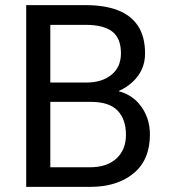

<svg xmlns="http://www.w3.org/2000/svg" viewBox="-20 -731 663 751"><path d="M335.9 -332.5H155.8L154.8 -408.2H318.4Q378.9 -408.2 416 -438.5Q453.1 -468.8 453.1 -522.5Q453.1 -581.1 419.2 -607.4Q385.3 -633.8 315.4 -633.8H176.8V0H82.5V-710.9H315.4Q388.2 -710.9 440.2 -691.2Q492.2 -671.4 519.8 -629.6Q547.4 -587.9 547.4 -521.5Q547.4 -455.6 498.3 -410.2Q449.2 -364.7 369.6 -355.5ZM331.5 0H118.7L171.9 -76.7H331.5Q398.4 -76.7 435.5 -111.1Q472.7 -145.5 472.7 -204.1Q472.7 -263.7 440.2 -298.1Q407.7 -332.5 335.9 -332.5H201.7L202.6 -408.2H386.2L406.2 -380.9Q483.4 -374 524.9 -324Q566.4 -273.9 566.4 -205.1Q566.4 -105.5 502.2 -52.7Q438 0 331.5 0Z"/></svg>

Font: RobotoDEMO
Style: Regular
Weight: 400
Designer: Christian Robertson
Foundry: Google
Version: Version 2.136